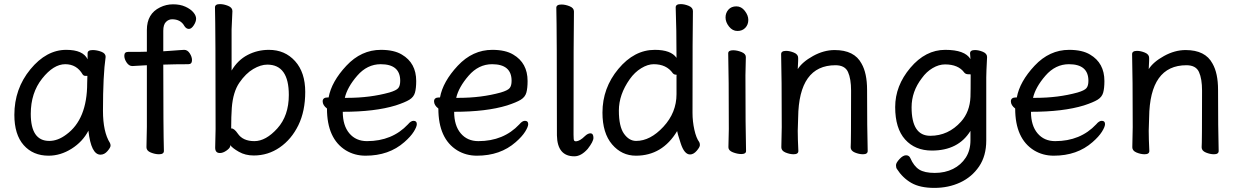

<svg xmlns="http://www.w3.org/2000/svg" viewBox="-20 -735 6044 936"><path d="M220 -48Q262 -48 303 -79Q405 -153 405 -330L406 -365H397Q388 -365 383 -372Q354 -422 298 -422Q241 -422 185.5 -352Q130 -282 130 -180Q130 -48 220 -48ZM217 24Q141 24 95.5 -27.5Q50 -79 50 -175Q50 -302 128 -397Q206 -492 303 -492Q385 -492 407 -446V-475Q407 -491 432 -491Q452 -491 473.5 -483Q495 -475 495 -458Q482 -368 482 -195Q482 -92 516 -38Q519 -32 519 -25Q519 -16 504 1.5Q489 19 470 19Q424 19 411 -98Q383 -44 329 -10Q275 24 217 24Z M755 17Q736 17 715 8.5Q694 0 694 -17L696 -116V-417L625 -413Q609 -413 597.5 -430Q586 -447 586 -463Q586 -482 604 -482Q678 -482 696 -483V-589Q696 -668 760 -699Q790 -714 824 -714Q858 -714 883.5 -702.5Q909 -691 922.5 -675Q936 -659 936 -644Q936 -629 924.5 -611.5Q913 -594 901 -594Q888 -594 879 -608Q861 -641 819 -641Q802 -641 789 -628Q776 -615 776 -585V-485Q780 -485 791.5 -486Q803 -487 820.5 -488Q838 -489 854 -490.5Q870 -492 878 -492Q894 -492 905 -475Q916 -458 916 -442Q916 -422 898 -422Q834 -422 776 -420Q776 -105 779 1Q779 17 755 17Z M1388 -272Q1388 -420 1283 -420Q1251 -420 1214.5 -398.5Q1178 -377 1147 -332Q1116 -287 1110 -209Q1107 -167 1107 -111L1106 -110Q1106 -109 1108 -109Q1122 -109 1139 -84Q1164 -47 1220 -47Q1276 -47 1332 -109Q1388 -171 1388 -272ZM1217 23Q1176 23 1144.5 5Q1113 -13 1103 -27V-30L1102 -21Q1100 -12 1083.5 -0.5Q1067 11 1052 11Q1029 11 1029 -15L1031 -106Q1031 -593 1028 -699Q1028 -715 1052 -715Q1071 -715 1092 -706.5Q1113 -698 1113 -681L1109 -592V-391Q1139 -442 1187 -467Q1235 -492 1291 -492Q1369 -492 1418.5 -437Q1468 -382 1468 -287Q1468 -193 1434.5 -124.5Q1401 -56 1344 -16.5Q1287 23 1217 23Z M1673 -258Q1784 -258 1878 -284Q1912 -294 1921.5 -305.5Q1931 -317 1931 -341Q1931 -422 1836 -422Q1770 -422 1721.5 -366Q1673 -310 1661 -258ZM1762 24Q1709 24 1666 -2Q1574 -59 1574 -206Q1553 -222 1553 -241Q1553 -260 1578 -260H1582Q1596 -337 1668.5 -414.5Q1741 -492 1837 -492Q1901 -492 1939 -469Q2009 -428 2009 -340Q2009 -305 2003 -283.5Q1997 -262 1976 -249Q1955 -236 1909 -221Q1808 -190 1651 -190Q1651 -123 1683 -85Q1715 -47 1769 -47Q1892 -47 1969 -129Q1983 -146 1996 -146Q2012 -146 2012 -130Q2012 -117 1997 -93Q1982 -69 1951 -42Q1876 24 1762 24Z M2216 -258Q2327 -258 2421 -284Q2455 -294 2464.5 -305.5Q2474 -317 2474 -341Q2474 -422 2379 -422Q2313 -422 2264.5 -366Q2216 -310 2204 -258ZM2305 24Q2252 24 2209 -2Q2117 -59 2117 -206Q2096 -222 2096 -241Q2096 -260 2121 -260H2125Q2139 -337 2211.5 -414.5Q2284 -492 2380 -492Q2444 -492 2482 -469Q2552 -428 2552 -340Q2552 -305 2546 -283.5Q2540 -262 2519 -249Q2498 -236 2452 -221Q2351 -190 2194 -190Q2194 -123 2226 -85Q2258 -47 2312 -47Q2435 -47 2512 -129Q2526 -146 2539 -146Q2555 -146 2555 -130Q2555 -117 2540 -93Q2525 -69 2494 -42Q2419 24 2305 24Z M2780 27Q2697 27 2695 -75Q2695 -590 2692 -697Q2692 -713 2717 -713Q2736 -713 2757 -704.5Q2778 -696 2778 -679Q2776 -590 2776 -78Q2776 -53 2779 -49.5Q2782 -46 2788 -46Q2807 -47 2832 -72Q2846 -85 2858 -85Q2873 -85 2873 -63Q2873 -45 2845 -9Q2813 27 2780 27Z M3081 -48Q3150 -48 3214 -117Q3278 -186 3278 -276V-367L3279 -369Q3279 -371 3275 -371Q3266 -371 3260 -378Q3229 -422 3167 -422Q3138 -422 3106 -402.5Q3074 -383 3050 -349Q2997 -274 2997 -196Q2997 -118 3022 -83Q3047 -48 3081 -48ZM3080 24Q3011 24 2964 -31Q2917 -86 2917 -186Q2917 -306 2994.5 -399Q3072 -492 3172 -492Q3251 -492 3278 -453Q3278 -593 3274 -699Q3274 -715 3298 -715Q3317 -715 3337.5 -706.5Q3358 -698 3358 -681Q3356 -592 3356 -185Q3356 -143 3365 -102.5Q3374 -62 3389 -42Q3392 -36 3392 -28Q3392 -18 3376.5 0Q3361 18 3344 18Q3316 18 3298.5 -36Q3281 -90 3281 -96Q3209 24 3080 24Z M3594 16Q3575 16 3553 7.5Q3531 -1 3531 -17L3533 -105Q3533 -368 3530 -475Q3530 -490 3554 -490Q3573 -490 3594.5 -481.5Q3616 -473 3616 -457L3614 -368Q3614 -105 3617 1Q3617 16 3594 16ZM3517 -650Q3517 -672 3531 -688Q3545 -704 3570 -704Q3594 -704 3611 -682Q3628 -660 3628 -638Q3628 -615 3613.5 -599.5Q3599 -584 3575 -584Q3551 -584 3534 -605.5Q3517 -627 3517 -650Z M4187 17Q4168 17 4147.5 8.5Q4127 0 4127 -17Q4129 -34 4129 -293Q4129 -351 4114 -384Q4099 -417 4053 -417Q3874 -417 3871 -162L3869 -97Q3869 -59 3872 1Q3872 17 3849 17Q3830 17 3809.5 8.5Q3789 0 3789 -17L3791 -115Q3791 -364 3788 -471Q3788 -487 3812 -487Q3830 -487 3850.5 -478.5Q3871 -470 3871 -453V-439Q3869 -411 3869 -398Q3891 -433 3943.5 -462Q3996 -491 4049 -491Q4145 -491 4180 -425Q4207 -378 4207 -297Q4207 -105 4210 1Q4210 17 4187 17Z M4515 -73Q4603 -73 4665 -142Q4708 -190 4711 -263Q4712 -290 4712 -372Q4712 -373 4700 -373Q4688 -373 4681 -381Q4652 -421 4587 -421Q4557 -421 4526.5 -403Q4496 -385 4474 -354Q4424 -289 4424 -212Q4424 -73 4515 -73ZM4535 181Q4465 181 4422.5 156.5Q4380 132 4352 88Q4348 82 4348 70Q4348 59 4365 40.5Q4382 22 4397 22Q4412 22 4418 36Q4435 75 4461 91.5Q4487 108 4537 108Q4587 108 4626 88.5Q4665 69 4688 33.5Q4711 -2 4711 -51V-97Q4652 -1 4523 -1Q4441 -1 4392.5 -55Q4344 -109 4344 -213Q4344 -317 4418 -404.5Q4492 -492 4588 -492Q4684 -492 4711 -447L4709 -475Q4709 -491 4733 -491Q4751 -491 4771.5 -482.5Q4792 -474 4792 -457Q4788 -381 4788 -358V-50Q4788 25 4753 76.5Q4718 128 4661 154.5Q4604 181 4535 181Z M5028 -258Q5139 -258 5233 -284Q5267 -294 5276.5 -305.5Q5286 -317 5286 -341Q5286 -422 5191 -422Q5125 -422 5076.5 -366Q5028 -310 5016 -258ZM5117 24Q5064 24 5021 -2Q4929 -59 4929 -206Q4908 -222 4908 -241Q4908 -260 4933 -260H4937Q4951 -337 5023.5 -414.5Q5096 -492 5192 -492Q5256 -492 5294 -469Q5364 -428 5364 -340Q5364 -305 5358 -283.5Q5352 -262 5331 -249Q5310 -236 5264 -221Q5163 -190 5006 -190Q5006 -123 5038 -85Q5070 -47 5124 -47Q5247 -47 5324 -129Q5338 -146 5351 -146Q5367 -146 5367 -130Q5367 -117 5352 -93Q5337 -69 5306 -42Q5231 24 5117 24Z M5898 17Q5879 17 5858.5 8.5Q5838 0 5838 -17Q5840 -34 5840 -293Q5840 -351 5825 -384Q5810 -417 5764 -417Q5585 -417 5582 -162L5580 -97Q5580 -59 5583 1Q5583 17 5560 17Q5541 17 5520.5 8.5Q5500 0 5500 -17L5502 -115Q5502 -364 5499 -471Q5499 -487 5523 -487Q5541 -487 5561.5 -478.5Q5582 -470 5582 -453V-439Q5580 -411 5580 -398Q5602 -433 5654.5 -462Q5707 -491 5760 -491Q5856 -491 5891 -425Q5918 -378 5918 -297Q5918 -105 5921 1Q5921 17 5898 17Z"/></svg>

Font: linja waso lili
Style: Bold
Weight: 400
Designer: Fontworks Inc.
Version: Version 1.000;August 6, 2022;FontCreator 14.0.0.2814 64-bit